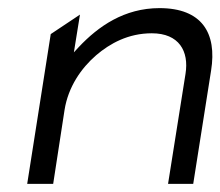

<svg xmlns="http://www.w3.org/2000/svg" viewBox="-20 -463 543 473"><path d="M47 -10H111L139 -192C148 -249 180 -295 217 -327C251 -356 296 -381 354 -381C421 -381 446 -337 437 -281L394 -10H456L500 -289C515 -382 477 -443 373 -443C286 -443 222 -398 174 -347L162 -334L177 -427L105 -379Z"/></svg>

Font: Charger Sport
Style: LitExtObl
Weight: 300
Designer: Jasper
Foundry: Cannot Into Space Fonts
Version: Version 1.1